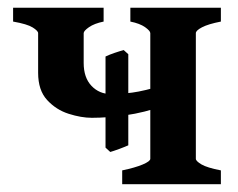

<svg xmlns="http://www.w3.org/2000/svg" viewBox="-20 -474 612 494"><path d="M246.6 -454.1V-418.5Q222.7 -413.6 209 -404.1Q195.3 -394.5 195.3 -388.7V-312Q195.3 -274.4 215.3 -253.2Q235.4 -231.9 266.1 -231.9Q291 -231.9 320.6 -235.8Q350.1 -239.7 400.9 -254.9V-201.7Q350.6 -184.1 303.5 -177.5Q256.3 -170.9 216.3 -170.9Q189 -170.9 156.7 -181.2Q124.5 -191.4 101.3 -216.6Q78.1 -241.7 78.1 -286.6V-388.7Q78.1 -394.5 64.2 -403.3Q50.3 -412.1 13.7 -418.5V-454.1ZM294.4 0V-35.6Q327.6 -42.5 347.2 -50.8Q366.7 -59.1 366.7 -65.4V-388.7Q366.7 -394.5 353.3 -404.1Q339.8 -413.6 315.4 -418.5V-454.1H548.3V-418.5Q515.6 -412.1 499.8 -403.8Q483.9 -395.5 483.9 -388.7V-65.4Q483.9 -59.6 498.3 -51Q512.7 -42.5 548.3 -35.6V0ZM298.3 -345.2 310.1 -334.5V-100.1Q302.7 -96.7 286.9 -90.8Q271 -85 263.7 -83L251.5 -94.2V-328.6Q261.7 -333.5 274.7 -337.9Q287.6 -342.3 298.3 -345.2Z"/></svg>

Font: Gentium Plus
Style: Bold
Weight: 700
Designer: Victor Gaultney, Annie Olsen, Iska Routamaa, Becca Hirsbrunner
Foundry: SIL International
Version: Version 6.101